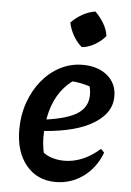

<svg xmlns="http://www.w3.org/2000/svg" viewBox="-54 -780 568 832"><g transform="rotate(5 230.5 -364.5)"><path d="M219 11Q139 11 91 -47Q43 -105 43 -202Q43 -265 62.5 -320Q82 -375 116 -416.5Q150 -458 195.5 -481.5Q241 -505 293 -505Q359 -505 400 -471Q441 -437 441 -381Q441 -339 416.5 -307Q392 -275 348.5 -252.5Q305 -230 246.5 -218Q188 -206 121 -203V-251Q235 -263 285 -292.5Q335 -322 335 -378Q335 -409 323 -436L357 -404Q328 -417 297.5 -423.5Q267 -430 234 -431L268 -439Q230 -415 203.5 -377.5Q177 -340 163.5 -290Q150 -240 150 -178Q150 -153 154.5 -126.5Q159 -100 169 -76L149 -118Q169 -100 194.5 -92Q220 -84 249 -84Q288 -84 327 -100Q366 -116 403 -149L418 -134Q393 -67 339.5 -28Q286 11 219 11ZM327 -740Q348 -720 364 -693.5Q380 -667 384 -638Q366 -616 338.5 -600Q311 -584 282 -581Q261 -598 245 -625.5Q229 -653 223 -683Q243 -704 270 -719.5Q297 -735 327 -740Z"/></g></svg>

Font: Piazzolla Thin
Style: Bold Italic
Weight: 700
Italic angle: -11.3°
Version: Version 2.005